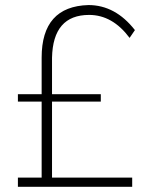

<svg xmlns="http://www.w3.org/2000/svg" viewBox="-20 -720 575 740"><path d="M489.5 0H49V-35.5H140.5V-328.5H49V-357H140.5V-498Q140.5 -695.5 321 -700.5Q424.5 -700.5 500 -604L479.5 -574Q413.5 -662.5 323.5 -662.5Q184 -662.5 180.5 -497.5V-357H368.5V-328.5H180.5V-35.5H489.5Z"/></svg>

Font: Argentum Novus ExtraLight
Style: Regular
Weight: 250
Designer: Julieta Ulanovsky (font) & Cristiano Sobral (main changes)
Foundry: Julieta Ulanovsky (font) & Cristiano Sobral (main changes)
Version: Version 3.00;November 27, 2020;FontCreator 13.0.0.2655 64-bi